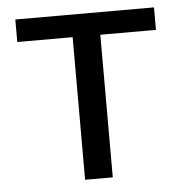

<svg xmlns="http://www.w3.org/2000/svg" viewBox="-44 -586 603 629"><g transform="rotate(-5 257.0 -271.5)"><path d="M211 0H302V-469H485V-543H29V-469H211Z"/></g></svg>

Font: Noto Sans CJK HK
Style: Regular
Weight: 400
Designer: Ryoko NISHIZUKA 西塚涼子 (kana, bopomofo & ideographs); Paul D. Hunt (Latin, Greek & Cyrillic); Sandoll Communications 산돌커뮤니
Foundry: Adobe
Version: Version 2.004;hotconv 1.0.118;makeotfexe 2.5.65603